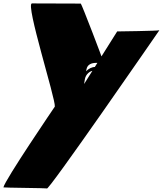

<svg xmlns="http://www.w3.org/2000/svg" viewBox="-96 -678 953 1124"><path d="M590 -494 383 -165C388 -165 393 -168 394 -172L401 -215C406 -242 429 -265 458 -265C488 -265 505 -240 500 -212C495 -184 494 -172 494 -172C493 -168 496 -165 501 -165C506 -165 511 -168 512 -172L518 -212C525 -252 502 -286 462 -286C441 -286 423 -276 408 -261L409 -266V-267L410 -271C415 -301 440 -310 468 -310H499C503 -310 507 -314 508 -319C509 -324 381 -657 377 -657C377 -657 131 -658 91 -658C51 -658 230 -99 225 -54C225 -54 -69 378 -76 419C-76 421 178 423 178 425C171 465 837 -501 837 -501C836 -497 590 -494 590 -494Z"/></svg>

Font: PlasticEraser
Style: It
Weight: 400
Foundry: Cannot Into Space Fonts
Version: Version 0.43